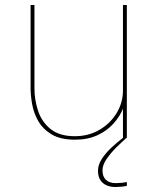

<svg xmlns="http://www.w3.org/2000/svg" viewBox="-20 -551 626 769"><path d="M280.5 8.5Q222.5 8.5 187.2 -12.5Q152 -33.5 133.5 -65.8Q115 -98 108.8 -133.5Q102.5 -169 102.5 -197.5Q102.5 -216.5 102.5 -237.5Q102.5 -258.5 102.5 -278.5V-531H118V-275.5Q118 -255.5 118 -235.8Q118 -216 118 -197.5Q118 -150 133 -105.8Q148 -61.5 183.5 -33.5Q219 -5.5 279.5 -5.5Q335 -5.5 378.8 -31.2Q422.5 -57 447.5 -98.8Q472.5 -140.5 472.5 -189L487 -183.5Q487 -152 473.8 -118.5Q460.5 -85 434.5 -56Q408.5 -27 369.8 -9.2Q331 8.5 280.5 8.5ZM472.5 0V-531H488V0ZM488 178V193.5Q479 195.5 466.2 196.8Q453.5 198 442 198Q422.5 198 406.8 191.2Q391 184.5 381.8 170Q372.5 155.5 372.5 132.5Q372.5 109 387.8 85.5Q403 62 426.5 40Q450 18 474 0H488Q467 18.5 444.2 41.2Q421.5 64 406 87.2Q390.5 110.5 390.5 131.5Q390.5 156.5 404.5 169.5Q418.5 182.5 444 182.5Q454.5 182.5 467 181.2Q479.5 180 488 178Z"/></svg>

Font: Epilogue Thin
Style: Regular
Weight: 250
Designer: Tyler Finck
Foundry: Etcetera Type Co
Version: Version 2.111